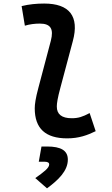

<svg xmlns="http://www.w3.org/2000/svg" viewBox="-20 -762 626 1071"><path d="M355 9.8C419.9 9.8 467.8 -7.8 513.7 -30.3L480 -131.3C440.9 -110.4 417 -102.5 379.9 -102.5C324.7 -102.5 296.4 -124.5 296.9 -168.5C296.9 -185.1 301.3 -215.8 316.9 -272.9L386.2 -532.7C423.8 -671.9 366.7 -742.2 226.6 -742.2C184.6 -742.2 142.1 -738.3 100.6 -728L118.7 -618.7C146 -627 174.8 -630.4 202.1 -630.4C263.2 -630.4 280.3 -600.1 263.7 -535.2L194.3 -272.9C178.2 -213.4 173.8 -179.7 173.8 -157.7C173.8 -44.9 233.9 9.8 355 9.8ZM242.2 288.6C305.2 242.2 358.4 191.4 358.4 128.4C358.4 78.1 320.8 55.2 242.2 55.2H211.4L196.3 140.1H228C245.6 140.1 254.4 145 254.4 155.3C254.4 175.3 223.6 198.2 176.8 231.4Z"/></svg>

Font: Cascadia Mono SemiBold
Style: Italic
Weight: 600
Italic angle: -10°
Monospace: yes
Designer: Aaron Bell
Foundry: Saja Typeworks
Version: Version 2404.023